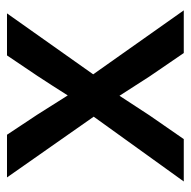

<svg xmlns="http://www.w3.org/2000/svg" viewBox="-18 -538 556 560"><g transform="rotate(-90 260.0 -258.0)"><path d="M10.7 0H134.3L203.6 -100.1L260.7 -187.5L316.9 -100.1L385.3 0H509.8L323.2 -264.2L501 -515.6H378.4L318.8 -427.2C298.8 -397 280.3 -367.7 261.7 -338.4L205.6 -427.2L147 -515.6H22.5L199.7 -262.7Z"/></g></svg>

Font: Raveo Display Display Medium
Style: Regular
Weight: 500
Designer: Jakub Foglar, Rasmus Andersson (Inter)
Foundry: Jakubfoglar.com
Version: Version 1.100;Glyphs 3.2.3 (3260)